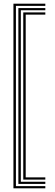

<svg xmlns="http://www.w3.org/2000/svg" viewBox="-20 -820 296 1040"><path d="M52.8 200V-800H225.5V-788.2H66.2V188.2H225.5V200ZM79.5 176.2V-776.2H225.5V-764.5H92.8V164.5H225.5V176.2ZM106 152.8V-752.8H225.5V-740.8H119.2V140.8H225.5V152.8Z"/></svg>

Font: Big Shoulders Inline Display Thin
Style: Regular
Weight: 400
Version: Version 2.002